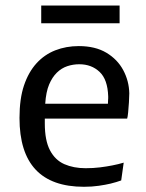

<svg xmlns="http://www.w3.org/2000/svg" viewBox="-20 -679 537 707"><path d="M426.3 -14.6Q409.2 -8.3 387.2 -2.9Q368.7 1.5 343.8 5.1Q318.8 8.8 289.1 8.8Q51.8 8.8 51.8 -244.6Q51.8 -315.4 68.4 -364.5Q85 -413.6 114.3 -445.8Q143.6 -478 183.6 -493.7Q223.6 -509.3 270 -509.3Q330.6 -509.3 371.6 -484.9Q412.6 -460.4 433.8 -420.7Q455.1 -380.9 456.1 -335.4Q456.1 -322.3 454.8 -302.5Q453.6 -282.7 451.9 -265.4Q450.2 -248 448.2 -242.2H145V-224.6Q145 -161.6 164.1 -125.5Q183.1 -89.4 217 -74.5Q251 -59.6 295.4 -59.6Q323.2 -59.6 348.4 -62.7Q373.5 -65.9 393.1 -69.8Q416 -74.2 435.5 -80.1ZM272 -442.4Q249 -442.4 227.8 -435.3Q206.5 -428.2 189.5 -411.6Q172.4 -395 160.9 -367.9Q149.4 -340.8 146.5 -296.9H377.4Q377.4 -306.2 377.9 -309.1Q378.4 -311.5 378.4 -316.9V-324.2Q376.5 -386.2 346.7 -414.3Q316.9 -442.4 272 -442.4ZM131.8 -593.3V-658.7H420.4V-593.3Z"/></svg>

Font: Mako
Style: Regular
Weight: 400
Designer: vernon adams
Foundry: vernon adams
Version: Version 1.100; ttfautohint (v1.8.4.7-5d5b);gftools[0.9.33]